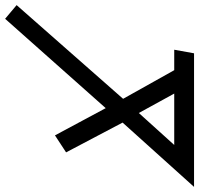

<svg xmlns="http://www.w3.org/2000/svg" viewBox="-70 -731 779 751"><g transform="rotate(90 319.5 -355.5)"><path d="M-36 -31 330.5 -447.5 218.5 -647.5H138.5L152.5 -725H675L423.5 -445.5L540 -224.5L473.5 -181L367 -379.5L17.5 14ZM511 -647.5H310L386 -509Z"/></g></svg>

Font: JuliaMono Italic
Style: Regular
Weight: 400
Italic angle: -9°
Monospace: yes
Designer: cormullion
Foundry: corm
Version: Version 0.049; ttfautohint (v1.8.4)